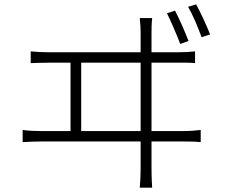

<svg xmlns="http://www.w3.org/2000/svg" viewBox="-20 -835 1040 882"><path d="M844 -804C865 -768 890 -709 906 -664L945 -677C929 -719 900 -780 881 -815ZM846 -647C830 -688 803 -751 784 -786L747 -774C765 -737 792 -676 808 -633ZM676 -233V-547H799C818 -547 851 -548 876 -545V-599C851 -596 827 -595 799 -595H676V-686C676 -697 676 -724 679 -752H622C625 -725 626 -701 626 -686V-595H203C176 -595 149 -596 121 -599V-545C150 -546 176 -547 203 -547H304V-233H166C139 -233 113 -234 84 -238V-182C114 -184 141 -185 166 -185H626V-66C626 -55 626 -20 622 27H679C676 -18 676 -57 676 -68V-185H825C844 -185 875 -185 902 -182V-238C877 -235 852 -233 825 -233ZM353 -233V-547H626V-233Z"/></svg>

Font: Spoqa Han Sans Neo Light
Style: Regular
Weight: 300
Designer: [Spoqa Han Sans Neo] Dong-huui Kim ___ Younghwa Kang ___ Yujin Lee ___ [Noto Sans] Ryoko NISHIZUKA ____ (kana & ideograp
Foundry: Spoqa (http://www.spoqa-han-sans.com)
Version: Version 1.100;hotconv 1.0.109;makeotfexe 2.5.65596